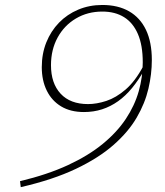

<svg xmlns="http://www.w3.org/2000/svg" viewBox="-20 -728 665 772"><path d="M63.5 24.5 60.5 0.5Q171 -26 253.5 -64.2Q336 -102.5 393.2 -149.5Q450.5 -196.5 486 -250Q521.5 -303.5 537.8 -361Q554 -418.5 554 -477Q554 -546 534.5 -591.2Q515 -636.5 478.8 -659Q442.5 -681.5 391.5 -681.5Q332 -681.5 285 -653.5Q238 -625.5 211.5 -576.8Q185 -528 185 -466Q185 -393 223.8 -351.2Q262.5 -309.5 334 -309.5Q368.5 -309.5 407.5 -322.2Q446.5 -335 485 -368Q523.5 -401 556 -462L560.5 -447Q537 -406 511 -374.2Q485 -342.5 454.8 -321Q424.5 -299.5 390.5 -288.5Q356.5 -277.5 317.5 -277.5Q263.5 -277.5 225.8 -300.2Q188 -323 168 -363.8Q148 -404.5 148 -458Q148 -512 166.2 -557.5Q184.5 -603 217.2 -636.8Q250 -670.5 294.5 -689.2Q339 -708 391.5 -708Q454.5 -708 499 -682.5Q543.5 -657 567 -607.8Q590.5 -558.5 590.5 -486.5Q590.5 -430.5 576.8 -371.5Q563 -312.5 529.5 -255Q496 -197.5 436.2 -145Q376.5 -92.5 285 -49Q193.5 -5.5 63.5 24.5Z"/></svg>

Font: Newsreader 9pt ExtraLight
Style: Italic
Weight: 250
Italic angle: -17°
Designer: Hugues Gentile
Foundry: Production Type
Version: Version 1.003